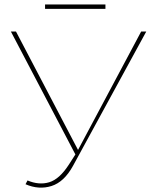

<svg xmlns="http://www.w3.org/2000/svg" viewBox="-20 -842 698 865"><path d="M104 -29Q156 -7 202 -21Q248 -35 290 -100L324 -153L327 -158L616 -700H639L309 -95Q269 -22 212 -4Q155 14 95 -12ZM29 -700H52L336 -158L325 -136ZM183 -822H455V-802H183Z"/></svg>

Font: Montserrat
Style: Regular
Weight: 400
Designer: Julieta Ulanovsky
Foundry: Julieta Ulanovsky
Version: Version 8.000